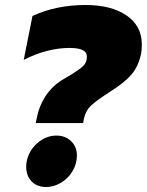

<svg xmlns="http://www.w3.org/2000/svg" viewBox="-20 -734 588 769"><path d="M127 -260Q136 -308 161 -347Q186 -386 226 -412L260 -432Q299 -456 313.5 -470Q328 -484 328 -507Q328 -525 311 -533.5Q294 -542 257 -542Q215 -542 168 -530Q121 -518 75 -494L110 -670Q205 -714 322 -714Q426 -714 487 -672Q548 -630 548 -556Q548 -535 545 -518Q534 -468 507 -436Q480 -404 423 -368Q367 -332 345 -311.5Q323 -291 316 -258L313 -241H123ZM85 -66Q85 -80 87 -88Q96 -132 130.5 -161.5Q165 -191 206 -191Q242 -191 265 -168.5Q288 -146 288 -111Q288 -78 270.5 -48.5Q253 -19 224 -2Q195 15 165 15Q128 15 106.5 -7.5Q85 -30 85 -66Z"/></svg>

Font: Readiness ExtraBold
Style: Italic
Weight: 800
Italic angle: -12°
Designer: Katatrad Team
Foundry: CadsonDemak
Version: Version 1.00;January 16, 2020;FontCreator 12.0.0.2550 64-bit